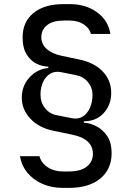

<svg xmlns="http://www.w3.org/2000/svg" viewBox="-20 -760 640 934"><path d="M285 154Q231 154 186.5 134.5Q142 115 113.5 80.5Q85 46 77 0H172Q181 33 212 53.5Q243 74 285 74H315Q372 74 402 50.5Q432 27 432 -12Q432 -48 406.5 -71.5Q381 -95 331 -105L239 -124Q170 -138 128 -182.5Q86 -227 86 -285Q86 -342 123 -383Q160 -424 215 -429V-436Q188 -436 159 -449.5Q130 -463 110 -494.5Q90 -526 90 -579Q90 -653 142.5 -696.5Q195 -740 289 -740H319Q398 -740 452.5 -700Q507 -660 517 -595H422Q415 -624 386.5 -642Q358 -660 319 -660H289Q238 -660 209.5 -638Q181 -616 181 -578Q181 -546 206.5 -522.5Q232 -499 278 -489L368 -470Q439 -455 480 -412Q521 -369 521 -308Q521 -250 484.5 -210Q448 -170 388 -170V-163Q417 -162 448.5 -146Q480 -130 501.5 -98Q523 -66 523 -15Q523 63 468 108.5Q413 154 315 154ZM330 -185Q360 -179 382.5 -193Q405 -207 417.5 -235.5Q430 -264 430 -299Q430 -334 408 -360.5Q386 -387 351 -394L277 -409Q247 -415 224.5 -401.5Q202 -388 189.5 -361Q177 -334 177 -300Q177 -262 198.5 -234.5Q220 -207 254 -200Z"/></svg>

Font: JetBrains Mono Zero
Style: Regular-Zero
Weight: 400
Designer: Philipp Nurullin, Konstantin Bulenkov
Foundry: JetBrains
Version: Version 2.211